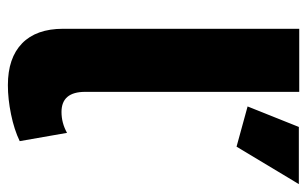

<svg xmlns="http://www.w3.org/2000/svg" viewBox="-166 -604 779 487"><g transform="rotate(90 223.5 -360.5)"><path d="M196 9Q231 9 270 1Q309 -7 338 -21L317 -141Q292 -127 264 -127Q213 -127 213 -187V-730H53V-131Q53 -63 90 -27Q127 9 196 9ZM302 -729 250 -599 352 -571 447 -729Z"/></g></svg>

Font: RT Raleway ExtraBold
Style: Regular
Weight: 400
Designer: Matt McInerney, Pablo Impallari, Rodrigo Fuenzalida — Edited by Milan Moffatt in April 2016
Foundry: Matt McInerney, Pablo Impallari, Rodrigo Fuenzalida — Edited by Milan Moffatt in April 2016
Version: Version 3.001